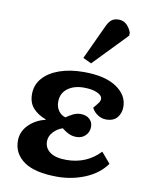

<svg xmlns="http://www.w3.org/2000/svg" viewBox="-91 -881 753 962"><g transform="rotate(10 285.5 -400.5)"><path d="M267 14Q153 14 97.5 -25Q42 -64 42 -130Q42 -176 76 -210.5Q110 -245 161 -257V-259Q120 -274 95.5 -301Q71 -328 71 -372Q71 -419 101 -453.5Q131 -488 184.5 -507Q238 -526 309 -526Q416 -526 474.5 -487Q533 -448 533 -388Q533 -356 514.5 -333.5Q496 -311 458 -311Q434 -311 414 -325Q394 -339 385 -358Q402 -378 409 -388Q416 -398 416 -408Q416 -425 390.5 -437Q365 -449 322 -449Q271 -449 239 -424.5Q207 -400 207 -357Q207 -331 220 -312Q233 -293 256 -286Q271 -297 290 -306.5Q309 -316 328 -316Q358 -316 374.5 -300.5Q391 -285 391 -262Q391 -235 373 -217Q355 -199 327 -199Q305 -199 286.5 -208Q268 -217 253 -230Q225 -221 205.5 -199.5Q186 -178 186 -152Q186 -118 214 -97.5Q242 -77 297 -77Q400 -77 468 -149L514 -95Q476 -42 409 -14Q342 14 267 14ZM336 -575 293 -595 371 -763Q383 -791 397 -803Q411 -815 434 -815Q458 -815 474 -800.5Q490 -786 500 -761V-745Z"/></g></svg>

Font: Literata 12pt
Style: Bold Italic
Weight: 700
Italic angle: -2°
Designer: Latin by Veronika Burian and Jose Scaglione. Greek by Irene Vlachou. Cyrillic by Vera Evstafieva
Foundry: TypeTogether
Version: Version 3.002